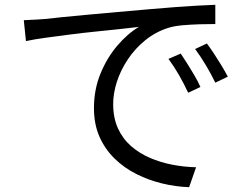

<svg xmlns="http://www.w3.org/2000/svg" viewBox="-20 -742 1040 799"><path d="M79 -658Q107 -659 130.5 -660.5Q154 -662 168 -663Q192 -666 237.5 -670.5Q283 -675 342 -680.5Q401 -686 469 -692Q537 -698 606 -704Q661 -709 710 -712.5Q759 -716 801 -718.5Q843 -721 876 -722V-642Q848 -642 812 -641Q776 -640 741 -637Q706 -634 680 -626Q627 -609 584.5 -574.5Q542 -540 512 -495Q482 -450 466.5 -402Q451 -354 451 -309Q451 -251 471 -207.5Q491 -164 525.5 -134Q560 -104 604 -85Q648 -66 697.5 -56.5Q747 -47 796 -46L767 37Q711 35 655 21.5Q599 8 548 -17.5Q497 -43 457 -82Q417 -121 394 -173Q371 -225 371 -292Q371 -370 398.5 -436.5Q426 -503 469 -553Q512 -603 558 -630Q526 -626 478.5 -621Q431 -616 377 -610.5Q323 -605 268.5 -598Q214 -591 167 -584.5Q120 -578 88 -571ZM732 -519Q743 -503 758.5 -478.5Q774 -454 789 -428.5Q804 -403 814 -380L763 -356Q746 -393 725 -429.5Q704 -466 681 -497ZM841 -561Q853 -545 869 -521Q885 -497 900.5 -471.5Q916 -446 928 -423L876 -398Q858 -435 836.5 -471Q815 -507 792 -538Z"/></svg>

Font: Noto Sans KR
Style: Regular
Weight: 400
Designer: Ryoko NISHIZUKA  (kana, bopomofo & ideographs); Paul D. Hunt (Latin, Greek & Cyrillic); Sandoll Communications , Soo-you
Foundry: Adobe
Version: Version 2.004-H2;hotconv 1.0.118;makeotfexe 2.5.65603